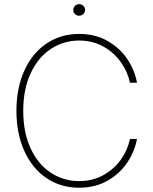

<svg xmlns="http://www.w3.org/2000/svg" viewBox="-20 -877 723 907"><path d="M353.5 -685.5Q281.2 -685.5 221.2 -646.5Q161.1 -607.4 125.5 -532.2Q89.8 -457 89.8 -353.5Q89.8 -249.5 125.5 -174.3Q161.1 -99.1 221.2 -60.3Q281.2 -21.5 353.5 -21.5Q418.5 -21.5 469.7 -50.5Q521 -79.6 552.5 -125.2Q584 -170.9 593.8 -220.7H627Q617.2 -164.1 582.5 -111.1Q547.9 -58.1 489.3 -24.2Q430.7 9.8 353.5 9.8Q267.1 9.8 199.7 -35.6Q132.3 -81.1 95 -163.6Q57.6 -246.1 57.6 -353.5Q57.6 -460.9 95 -543.5Q132.3 -626 199.7 -671.4Q267.1 -716.8 353.5 -716.8Q430.7 -716.8 489.3 -682.9Q547.9 -648.9 582.5 -596.2Q617.2 -543.5 627 -486.3H593.8Q584 -535.6 552.2 -581.5Q520.5 -627.4 469.5 -656.5Q418.5 -685.5 353.5 -685.5ZM326.2 -830.1Q326.2 -841.3 334.5 -849.4Q342.8 -857.4 353.5 -857.4Q365.2 -857.4 373.5 -849.4Q381.8 -841.3 381.8 -830.1Q381.8 -818.4 373.5 -810.5Q365.2 -802.7 353.5 -802.7Q342.3 -802.7 334.2 -810.5Q326.2 -818.4 326.2 -830.1Z"/></svg>

Font: Pretendard GOV Thin
Style: Regular
Weight: 100
Designer: Base glyphs from Inter by Rasmus Andersson; Hangeul glyphs from Noto Sans CJK(Source Han Sans) by Jang Soo-young and Kan
Foundry: Kil Hyung-jin
Version: Version 1.309